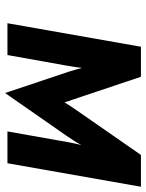

<svg xmlns="http://www.w3.org/2000/svg" viewBox="68 -618 560 735"><g transform="rotate(90 347.5 -251.0)"><path d="M336.6 9 254 -237.6Q250.6 -248.8 247.3 -260.1Q244 -271.5 240.4 -285.6Q238.9 -273 236.9 -258.2Q234.9 -243.4 232 -228L191.2 0H69.4L159.4 -511H274.4L361.2 -252Q364.9 -241.9 367.8 -233.4Q370.6 -224.8 372.4 -218.4Q378.5 -228.4 384.5 -237.9Q390.5 -247.3 399.2 -259.8L573.6 -511H695.4L605.4 0H483.6L525 -233.8Q527.3 -246.5 530 -258.5Q532.8 -270.5 535.8 -282.8Q526.8 -266 517.1 -251.2Q507.4 -236.3 499 -224.2Z"/></g></svg>

Font: Overpass
Style: Italic
Weight: 400
Italic angle: -10°
Designer: Delve Withrington, Dave Bailey, Thomas Jockin
Foundry: Delve Fonts LLC
Version: Version 4.000